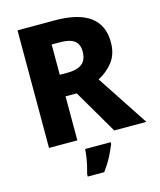

<svg xmlns="http://www.w3.org/2000/svg" viewBox="-134 -810 940 1126"><g transform="rotate(-15 336.0 -246.5)"><path d="M307 -714Q592 -714 592 -505Q592 -435 557 -388.5Q522 -342 466 -313L672 0H477L321 -267H253V0H81V-714ZM304 -582H253V-398H303Q357 -398 387.5 -420.5Q418 -443 418 -497Q418 -539 391 -560.5Q364 -582 304 -582ZM439 72Q424 109 405 145.5Q386 182 357 221H257V207Q263 187 269 160.5Q275 134 279 107.5Q283 81 284 61H439Z"/></g></svg>

Font: Noto Sans Canadian Aboriginal ExtraBold
Style: Regular
Weight: 800
Designer: Monotype Design Team, Typotheque's Kevin King
Foundry: Monotype Imaging Inc.
Version: Version 2.004; ttfautohint (v1.8.4.7-5d5b)